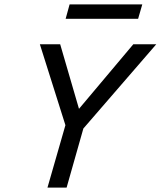

<svg xmlns="http://www.w3.org/2000/svg" viewBox="-20 -857 734 877"><path d="M279.8 -771 297.9 -836.9H629.9L610.8 -771ZM693.8 -654.8 360.8 -270 284.2 0H196.8L278.8 -285.2L162.1 -654.8H254.9L340.8 -359.9L588.9 -654.8Z"/></svg>

Font: IntelOne Mono
Style: Italic
Weight: 400
Italic angle: -16°
Designer: Fred Shallcrass
Foundry: Frere-Jones Type LLC
Version: Version 1.200;hotconv 1.1.0;makeotfexe 2.6.0;FJTRelease1.2